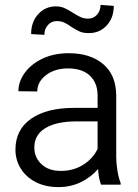

<svg xmlns="http://www.w3.org/2000/svg" viewBox="-20 -753 562 783"><path d="M343 -618Q320 -618 306 -624Q292 -630 270 -644Q254 -656 241 -661.5Q228 -667 211 -667Q190 -667 175.5 -651Q161 -635 161 -611L107 -614Q107 -664 136 -695.5Q165 -727 208 -727Q227 -727 242 -720.5Q257 -714 277 -701Q296 -689 309.5 -683Q323 -677 340 -677Q361 -677 375.5 -693Q390 -709 390 -733L444 -729Q444 -680 415 -649Q386 -618 343 -618ZM257 -474Q203 -474 167.5 -446.5Q132 -419 132 -380L55 -381Q55 -420 81 -456Q107 -492 153.5 -514Q200 -536 260 -536Q349 -536 401.5 -491Q454 -446 454 -362V-113Q454 -86 459 -56Q464 -26 472 -7V0H392Q382 -26 380 -64Q352 -31 310.5 -10.5Q269 10 218 10Q166 10 126.5 -10Q87 -30 65 -65Q43 -100 43 -143Q43 -224 106.5 -268.5Q170 -313 281 -313H378V-363Q378 -415 346.5 -444.5Q315 -474 257 -474ZM378 -146V-258H293Q210 -258 165 -230.5Q120 -203 120 -152Q120 -111 149 -83.5Q178 -56 228 -56Q280 -56 320 -81.5Q360 -107 378 -146Z"/></svg>

Font: Freesentation 4 Regular
Style: Regular
Weight: 400
Designer: glyphs from Roboto by Christian Robertson / Hangul glyphs from Noto Sans CJK(Source Han Sans) by Jang Soo-young and Kang
Foundry: PT&
Version: Version 2.001